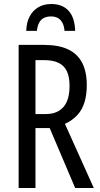

<svg xmlns="http://www.w3.org/2000/svg" viewBox="-20 -938 501 958"><path d="M199 -714Q273 -714 320 -691.5Q367 -669 390 -624.5Q413 -580 413 -513Q413 -466 402 -429Q391 -392 367 -365Q343 -338 304 -320L448 0H355L228 -299H157V0H73V-714ZM200 -638H157V-369H209Q266 -369 296.5 -404Q327 -439 327 -509Q327 -555 313.5 -583Q300 -611 272 -624.5Q244 -638 200 -638ZM236 -918Q291 -918 322 -884.5Q353 -851 355 -784H302Q300 -808 291.5 -824Q283 -840 269 -848Q255 -856 234 -856Q214 -856 199 -848.5Q184 -841 175.5 -825Q167 -809 164 -784H111Q112 -826 128 -856Q144 -886 171.5 -902Q199 -918 236 -918Z"/></svg>

Font: Noto Sans ExtraCondensed
Style: Regular
Weight: 400
Width: 2
Designer: Monotype Design Team
Foundry: Monotype Imaging Inc.
Version: Version 2.013